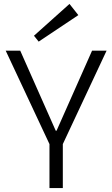

<svg xmlns="http://www.w3.org/2000/svg" viewBox="-20 -958 572 978"><path d="M9 -700H83L264 -292H268L449 -700H523L300 -224H232ZM232 -263H300V0H232ZM379 -881 177 -746 153 -776 334 -938Z"/></svg>

Font: Pathway Extreme 28pt Light
Style: Regular
Weight: 300
Designer: Eduardo Rodriguez Tunni
Foundry: Eduardo Rodriguez Tunni
Version: Version 1.001;gftools[0.9.26]